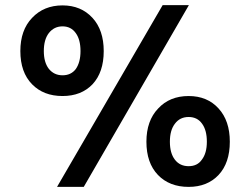

<svg xmlns="http://www.w3.org/2000/svg" viewBox="-20 -733 979 751"><path d="M616.2 -712.9Q641.6 -712.9 718.8 -712.9Q616.2 -535.2 307.6 -2Q282.2 -2 203.1 -2Q306.6 -179.7 616.2 -712.9ZM105.5 -403.3Q59.6 -450.2 59.6 -533.2Q59.6 -615.2 105.5 -663.1Q151.4 -711.9 224.6 -711.9Q296.9 -711.9 341.8 -663.1Q385.7 -615.2 385.7 -533.2Q385.7 -450.2 341.8 -403.3Q297.9 -357.4 224.6 -357.4Q150.4 -357.4 105.5 -403.3ZM276.4 -462.9Q294.9 -489.3 294.9 -533.2Q294.9 -578.1 276.4 -603.5Q257.8 -629.9 224.6 -629.9Q191.4 -629.9 170.9 -603.5Q151.4 -578.1 151.4 -533.2Q151.4 -489.3 170.9 -463.9Q191.4 -438.5 224.6 -438.5Q257.8 -438.5 276.4 -462.9ZM597.7 -48.8Q552.7 -95.7 552.7 -178.7Q552.7 -260.7 598.6 -308.6Q643.6 -357.4 717.8 -357.4Q791 -357.4 835 -308.6Q878.9 -260.7 878.9 -178.7Q878.9 -95.7 835 -48.8Q791 -2 717.8 -2Q642.6 -2 597.7 -48.8ZM769.5 -108.4Q789.1 -133.8 789.1 -178.7Q789.1 -223.6 770.5 -249Q752 -275.4 717.8 -275.4Q683.6 -275.4 664.1 -249Q644.5 -223.6 644.5 -178.7Q644.5 -133.8 664.1 -108.4Q683.6 -83 717.8 -83Q752 -83 769.5 -108.4Z"/></svg>

Font: Alata=Ham
Style: Regular
Weight: 400
Designer: Spyros Zevelakis, Eben Sorkin
Version: Version 1.004